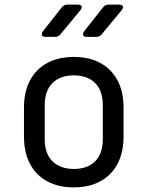

<svg xmlns="http://www.w3.org/2000/svg" viewBox="-20 -805 640 833"><path d="M300 8Q234 8 185.5 -18Q137 -44 110.5 -93.5Q84 -143 84 -212V-338Q84 -408 110.5 -457Q137 -506 185.5 -532Q234 -558 300 -558Q367 -558 415 -532Q463 -506 489.5 -457Q516 -408 516 -338V-212Q516 -143 489.5 -93.5Q463 -44 414.5 -18Q366 8 300 8ZM300 -72Q359 -72 392.5 -105Q426 -138 426 -202V-348Q426 -412 392.5 -445Q359 -478 300 -478Q242 -478 208 -445Q174 -412 174 -348V-202Q174 -138 208 -105Q242 -72 300 -72ZM357 -645Q344 -645 341 -652Q338 -659 345 -669L427 -773Q436 -785 451 -785H496Q509 -785 512.5 -778.5Q516 -772 508 -761L422 -657Q413 -645 398 -645ZM178 -645Q165 -645 162 -652Q159 -659 166 -669L248 -773Q257 -785 272 -785H317Q330 -785 333.5 -778.5Q337 -772 329 -761L243 -657Q234 -645 219 -645Z"/></svg>

Font: Pitagon Sans Mono
Style: Regular
Weight: 400
Monospace: yes
Designer: Travis Tran
Foundry: Pitagon
Version: Version 1.001;gftools[0.9.26]